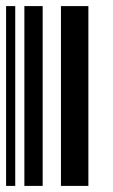

<svg xmlns="http://www.w3.org/2000/svg" viewBox="-20 -610 370 630"><path d="M0 0V-590H30V0ZM60 0V-590H120V0ZM180 0V-590H270V0Z"/></svg>

Font: Libre Barcode 128
Style: Regular
Weight: 400
Version: Version 1.005; ttfautohint (v1.8.3)